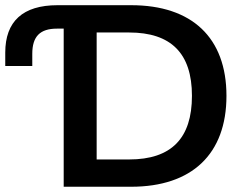

<svg xmlns="http://www.w3.org/2000/svg" viewBox="-20 -711 934 731"><path d="M222.5 0H479.4C710.8 0 842.2 -124.5 842.2 -346.1C842.2 -567.6 710.8 -691.2 479.4 -691.2H199C66.7 -691.2 0 -629.4 0 -510.8V-459.8H102.9V-505.9C102.9 -572.5 132.4 -602 197.1 -602H222.5ZM471.6 -103.9H348V-587.3H471.6C631.4 -587.3 710.8 -507.8 710.8 -346.1C710.8 -184.3 632.4 -103.9 471.6 -103.9Z"/></svg>

Font: LL Pando Sans
Style: Bold
Weight: 700
Designer: Joshua Smith
Foundry: Joshua Smith
Version: Version 1.000;Glyphs 3.2.1 (3258)